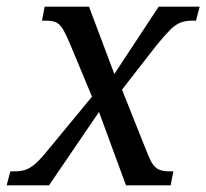

<svg xmlns="http://www.w3.org/2000/svg" viewBox="-40 -556 619 576"><path d="M-20 0 -9 -42H4Q23 -42 37.5 -47Q52 -52 68.5 -67Q85 -82 108 -111L236 -266L171 -422Q159 -451 150 -466.5Q141 -482 130 -488Q119 -494 99 -494H86L94 -536H227L303 -334L436 -536H559L548 -494H535Q516 -494 501 -488Q486 -482 470.5 -466.5Q455 -451 431 -422L326 -287L395 -114Q406 -85 414.5 -69.5Q423 -54 435.5 -48Q448 -42 467 -42H480L472 0H338L257 -220L107 0Z"/></svg>

Font: Noto Serif
Style: Italic
Weight: 400
Italic angle: -12°
Designer: Monotype Design Team
Foundry: Monotype Imaging Inc.
Version: Version 2.013